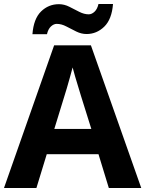

<svg xmlns="http://www.w3.org/2000/svg" viewBox="-20 -945 730 965"><path d="M527 0 475 -170H215L163 0H0L252 -717H437L690 0ZM387 -463Q382 -480 374 -506Q366 -532 358 -559Q350 -586 345 -606Q340 -586 331.5 -556.5Q323 -527 315.5 -500.5Q308 -474 304 -463L253 -297H439ZM143 -773Q149 -851 186.5 -887.5Q224 -924 276 -924Q303 -924 328.5 -911Q354 -898 378.5 -885.5Q403 -873 426 -873Q441 -873 455 -886Q469 -899 475 -925H548Q542 -848 504 -811Q466 -774 415 -774Q389 -774 363.5 -786.5Q338 -799 313.5 -812Q289 -825 265 -825Q250 -825 236 -812Q222 -799 216 -773Z"/></svg>

Font: Noto Sans Tangsa
Style: Bold
Weight: 700
Version: Version 1.504